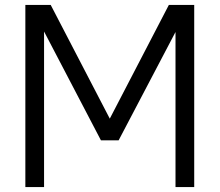

<svg xmlns="http://www.w3.org/2000/svg" viewBox="-20 -760 892 780"><path d="M83 0V-740H186L426 -278L666 -740H769V0H693V-630L462 -190H390L159 -632V0Z"/></svg>

Font: Be Vietnam Pro Light
Style: Regular
Weight: 300
Designer: Lam Bao, Tony Le, Vietanh Nguyen
Foundry: Yellow Type Foundry
Version: Version 1.002; ttfautohint (v1.8.3)